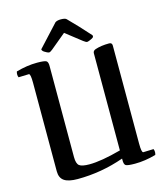

<svg xmlns="http://www.w3.org/2000/svg" viewBox="-134 -1022 963 1134"><g transform="rotate(-15 347.5 -455.5)"><path d="M346 -924Q372 -924 380 -916Q410 -886 440 -854Q470 -822 501 -787Q505 -783 504 -778Q503 -773 499.5 -770.5Q496 -768 489.5 -764.5Q483 -761 474.5 -758Q466 -755 462 -755Q456 -755 440 -767L344 -842L250 -764Q236 -753 230 -753Q225 -753 216 -757.5Q207 -762 201 -766Q195 -770 192 -774.5Q189 -779 189 -782Q189 -783 191 -785L312 -916Q324 -924 346 -924ZM585 -713Q603 -713 603 -695V-95Q603 -40 614 -40L677 -42Q681 -34 681 -23Q681 -15 678 -6Q611 13 550 13Q504 13 493 6Q482 -1 483 -30V-36Q344 13 199 13Q143 13 117 -5Q91 -23 91 -63V-605Q91 -660 80 -660L17 -658Q13 -666 13 -677Q13 -685 16 -694Q83 -713 144 -713Q190 -713 201 -706Q212 -699 211 -670V-118Q211 -78 227 -65.5Q243 -53 289 -53Q361 -53 483 -86V-680Q483 -695 500 -701Q536 -713 585 -713Z"/></g></svg>

Font: Federant
Style: Medium
Weight: 500
Designer: Cyreal (www.cyreal.org)
Foundry: Cyreal (www.cyreal.org)
Version: Version 1.010